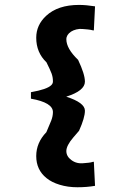

<svg xmlns="http://www.w3.org/2000/svg" viewBox="-20 -726 541 797"><path d="M374.5 45.4Q340.8 51.3 301.3 51.3Q261.7 51.3 228 41Q194.3 30.8 172.9 13.2Q130.4 -21 130.4 -78.1Q130.4 -133.8 172.4 -177.2Q185.5 -207 192.6 -225.3Q199.7 -243.7 199.7 -260.7Q199.7 -300.3 108.4 -316.4V-343.3Q174.8 -355 192.4 -372.1Q199.7 -378.9 199.7 -387.7Q199.7 -396.5 198.5 -404.1Q197.3 -411.6 194.3 -420.4Q188.5 -436 172.9 -467.3Q130.4 -507.8 130.4 -569.3Q130.4 -622.1 171.4 -660.2Q220.2 -705.6 308.1 -705.6Q336.9 -705.6 374.5 -699.7L369.6 -600.6L367.7 -599.6Q354 -603 344 -603.8Q334 -604.5 321.8 -605.7Q309.6 -606.9 296.9 -603.8Q284.2 -600.6 274.9 -594.7Q255.4 -581.5 255.4 -563Q255.4 -524.4 304.2 -477.5Q332.5 -418 332.5 -387.2Q332.5 -349.1 254.9 -324.7Q332.5 -299.8 332.5 -266.6Q332.5 -237.3 308.1 -183.1L284.2 -155.3Q255.4 -121.6 255.4 -99.1Q255.4 -76.7 276.4 -61.5Q298.3 -44.9 329.1 -48.8Q338.9 -49.8 347.9 -50.5Q356.9 -51.3 367.7 -54.7L369.6 -53.7Z"/></svg>

Font: Hammersmith One
Style: Regular
Weight: 400
Designer: Nicole Fally
Foundry: Nicole Fally
Version: Version 1.003